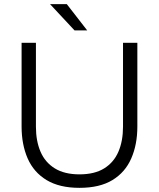

<svg xmlns="http://www.w3.org/2000/svg" viewBox="-20 -894 765 924"><path d="M641 -688V-285Q641 -198.5 611.7 -131.6Q582.5 -64.7 521.1 -27.4Q459.8 10 362.4 10Q266.1 10 204.2 -27.4Q142.4 -64.7 113.1 -131.6Q83.9 -198.5 83.9 -285V-688H152.9V-284.2Q152.9 -215.6 174.9 -164.2Q196.9 -112.7 243.6 -83.8Q290.4 -54.9 362.4 -54.9Q435.3 -54.9 481.6 -83.8Q528 -112.7 550 -164.2Q572 -215.6 572 -284.2V-688ZM301.6 -874 399.6 -747.7Q399.6 -747.7 393.6 -747.7Q387.6 -747.7 378.2 -747.7Q368.7 -747.7 359.7 -747.7Q350.6 -747.7 344.7 -747.7Q338.7 -747.7 338.7 -747.7L220.9 -874Z"/></svg>

Font: Roundo Variable
Style: Regular
Weight: 200
Designer: Shiva Nallaperumal
Foundry: Indian Type Foundry
Version: Version 2.000